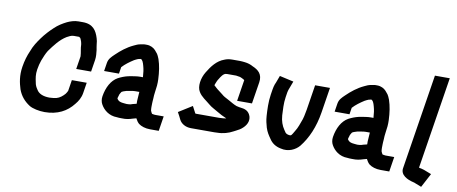

<svg xmlns="http://www.w3.org/2000/svg" viewBox="-75 -1102 3726 1565"><g transform="rotate(10 1788.0 -319.0)"><path d="M649.8 -321 665.4 -419C670 -448.5 666.3 -477.5 663.5 -502C661.9 -516.4 656.6 -534 656 -549C654.6 -567.6 652.5 -579.1 647.4 -596C629.4 -655.5 600 -706 513.8 -706H476.8C444.1 -706 411.6 -694.8 386.2 -683C351.2 -665.4 317.5 -644.8 288.7 -617C256.5 -587.5 224.7 -552.8 198.3 -516.5C172.6 -481.1 147.6 -444.2 131 -398C112.8 -357.7 99.7 -313.8 91.5 -262C79.7 -187.4 92.2 -129.7 108.4 -78C128 -25.1 160.5 12.5 206.3 42C232.5 58.2 285.9 70 332.9 70C440.1 70 516.7 27.8 569.3 -40C591.5 -66.3 610.4 -97.5 616.9 -138L630.6 -225H507.6L493.2 -134C488.1 -124.9 485.1 -116.1 476.9 -106.5C460.2 -87.2 435.5 -66.3 409.5 -60C392.9 -56.8 372.9 -53 352.4 -53C300.2 -53 262 -69.1 244.8 -100C233.4 -116 224.3 -133.9 220.9 -157C214 -188.8 207.6 -218.4 214.5 -262C218.8 -288.9 225.4 -315.8 233.7 -339C245.2 -368.6 257.6 -399.7 273.3 -425C310.7 -476.3 350.6 -530.7 404.2 -563C419.7 -571 439.1 -583 460.3 -583H504.3C504.9 -582.3 505.5 -582 506.2 -582C508.6 -580.7 511.3 -578.7 514.2 -576H515.2C520.6 -566.3 523.8 -556.7 527.5 -546C530.7 -536.5 529.8 -532.9 532 -524C532.3 -490.1 542.3 -463.1 543.8 -428L526.8 -321Z M876.5 -344 885.2 -399C911.6 -428.1 945 -451.8 977.9 -473C985.5 -477 985.5 -477 993.2 -481C998.9 -483.7 1004.3 -486 1009.3 -488C1012.7 -489.6 1024.4 -491.2 1026.9 -492H1034.9C1039.5 -486.5 1044.3 -483.4 1047.5 -477C1051.9 -466.1 1057.7 -455.4 1060 -442C1068.2 -414.2 1071.9 -384.8 1073.8 -352C1073.5 -350.7 1073.7 -349.7 1074.3 -349H1051.3C1025.2 -349 1004.8 -344.2 980 -341C964.5 -338 964.5 -338 954.2 -336C925.9 -329.7 896.5 -317.9 872.3 -305C820.7 -275.9 787.9 -213.8 776 -139C771.9 -113 777.1 -89.5 786.6 -73C808.6 -32.3 854.2 9 922.6 9C931 10.3 943.3 11 959.3 11C1000.4 12.6 1022.3 6.9 1053.5 -3L1079.6 -10C1086.9 5.7 1097.8 21.1 1109.1 31C1130.5 47.6 1165.1 59 1204.7 59H1276.7L1296.1 -64H1224.1C1217.7 -64 1205.6 -66.8 1198.8 -68C1194 -73.7 1189.9 -85.4 1186.6 -92C1183.5 -109.5 1184.3 -131.9 1184.9 -151L1185.6 -168C1185.6 -172 1186.2 -180 1187.4 -192C1189 -217.5 1187.9 -220.1 1191.6 -244C1198.3 -285.9 1201.4 -317.8 1199.9 -353C1197.4 -413.1 1189.5 -468.4 1172.9 -517L1162.7 -541C1157.8 -552.3 1151.1 -562.3 1142.4 -571C1136.5 -578 1136.5 -578 1131.5 -584C1116.6 -600.4 1090.1 -615 1059.4 -615H1040.4C1032.3 -614.3 1022 -612.7 1009.6 -610C985.2 -605.5 973.7 -598.9 954.4 -590C900.8 -565.1 855.1 -528.6 813.9 -488.5C791 -466.3 769.8 -447 764.4 -413L753.5 -344ZM1065.8 -226C1064.9 -207.8 1062 -169.4 1060.9 -151L1061.2 -134C1060.9 -132 1060.9 -129.7 1061.1 -127L1028.8 -119C1021.8 -116.2 1009.5 -112 1000.7 -112C997.3 -111.3 990.9 -111 981.6 -111C970.4 -111.7 963.1 -112.3 959.9 -113C957.2 -113 951.7 -113.7 943.2 -115C938.4 -116 938.4 -116 933.5 -117C917 -120.4 906.7 -129.8 899.5 -142C900.1 -146 900.1 -146 900.9 -151C902.1 -154.3 903.4 -158.3 904.8 -163C906.7 -174.7 909.8 -180.3 916.3 -191C920.2 -197 920.2 -197 922.8 -201C929.8 -205.7 942.1 -209.9 949.6 -212C955.9 -214 955.9 -214 962.2 -216C982.5 -218.8 1009.7 -226 1031.8 -226Z M1866.6 -250C1842.8 -258.4 1818.1 -274.1 1798.1 -285C1782.2 -294.5 1761.1 -303.3 1746.7 -314L1734.3 -324C1726.9 -330.5 1697.2 -352.3 1688.9 -359C1682 -365.8 1673.6 -371.2 1667 -379H1665C1662.3 -380.5 1660.9 -383.4 1660.3 -387C1660.8 -390 1660.8 -390 1661.2 -393C1668.9 -411.7 1674.7 -428.6 1685.2 -443C1694.2 -458.4 1715.2 -493 1737.1 -493C1741.2 -493.7 1744.6 -494 1747.2 -494H1820.2C1827.3 -492.8 1838 -491.4 1844.6 -490C1852.1 -490 1863.8 -484.5 1871.2 -481C1880.4 -476 1880.4 -476 1885.9 -473C1888.6 -471 1888.6 -471 1891.3 -469L1863.4 -293H1986.4L2014.8 -472C2025.8 -541.4 1986.9 -571.9 1939.8 -592C1920.5 -603.2 1895.8 -611.3 1869.2 -614L1849.6 -616C1843 -616.7 1836.4 -617 1829.7 -617H1766.7C1742.8 -617 1722.3 -613.5 1702.8 -605C1642.2 -583.6 1603.3 -531.3 1570.5 -477C1538.1 -424.6 1526 -352 1552.3 -311C1574.1 -274.1 1612.6 -252.8 1646.5 -224C1667.9 -205 1696.6 -193 1722 -177C1744.6 -163.3 1772.2 -148.3 1800.7 -137C1797.9 -136.3 1795.5 -135.7 1793.4 -135L1777.1 -133C1771.6 -132.3 1766.6 -132 1761.9 -132C1755.8 -131.3 1749.7 -131 1743.7 -131H1550.7C1549.4 -131 1548.1 -131.3 1546.9 -132H1545.9L1515.9 -189L1403.8 -119C1413.9 -99.2 1425.9 -81 1434.5 -60C1449.5 -31.5 1484.2 -8 1531.3 -8H1724.3C1731.6 -8 1739.3 -8.3 1747.4 -9C1796.5 -9 1841.5 -22.7 1876.7 -42L1896.2 -52C1917 -62.6 1933.1 -70.9 1950.9 -88C1985.7 -120.2 1998.8 -162.5 1977.8 -201C1961.7 -229.8 1937.5 -239.8 1896.6 -244C1886.8 -244 1873.5 -250 1866.6 -250Z M2171.6 -553 2149.1 -493 2142.9 -479C2138.1 -465.7 2134.4 -450.7 2131.7 -434L2124.9 -391C2115.2 -329.3 2118.5 -263.6 2121.7 -213C2124.3 -174.3 2131.2 -151.1 2139.8 -119C2151.6 -82.5 2166.9 -60.7 2186.2 -33C2205.4 -3.1 2236.8 19.8 2280.6 28C2345.2 44.8 2403.4 14.9 2434.5 -22C2494.5 -96.9 2538.1 -196.3 2557.5 -319L2590.6 -528H2467.6L2434.5 -319C2433.2 -310.3 2431.4 -301.7 2429.4 -293C2426.4 -274.2 2422.1 -256.4 2416.9 -239C2402.6 -200.7 2391.5 -163.3 2370.9 -132C2366.9 -123.9 2348 -92 2343.6 -92C2338.8 -91.3 2335.1 -91 2332.4 -91L2320.7 -93C2308.4 -96.2 2298 -102.3 2293.7 -112L2284 -126C2262.4 -157.9 2249.8 -192.5 2246 -240C2244.2 -284 2239.5 -337.8 2247.9 -391L2254.7 -434C2256 -442 2257.7 -448.3 2259.7 -453C2269 -477.7 2278.2 -502.3 2287.5 -527Z M2784.5 -344 2793.2 -399C2819.6 -428.1 2853 -451.8 2885.9 -473C2893.5 -477 2893.5 -477 2901.2 -481C2906.9 -483.7 2912.3 -486 2917.3 -488C2920.7 -489.6 2932.4 -491.2 2934.9 -492H2942.9C2947.5 -486.5 2952.3 -483.4 2955.5 -477C2959.9 -466.1 2965.7 -455.4 2968 -442C2976.2 -414.2 2979.9 -384.8 2981.8 -352C2981.5 -350.7 2981.7 -349.7 2982.3 -349H2959.3C2933.2 -349 2912.8 -344.2 2888 -341C2872.5 -338 2872.5 -338 2862.2 -336C2833.9 -329.7 2804.5 -317.9 2780.3 -305C2728.7 -275.9 2695.9 -213.8 2684 -139C2679.9 -113 2685.1 -89.5 2694.6 -73C2716.6 -32.3 2762.2 9 2830.6 9C2839 10.3 2851.3 11 2867.3 11C2908.4 12.6 2930.3 6.9 2961.5 -3L2987.6 -10C2994.9 5.7 3005.8 21.1 3017.1 31C3038.5 47.6 3073.1 59 3112.7 59H3184.7L3204.1 -64H3132.1C3125.7 -64 3113.6 -66.8 3106.8 -68C3102 -73.7 3097.9 -85.4 3094.6 -92C3091.5 -109.5 3092.3 -131.9 3092.9 -151L3093.6 -168C3093.6 -172 3094.2 -180 3095.4 -192C3097 -217.5 3095.9 -220.1 3099.6 -244C3106.3 -285.9 3109.4 -317.8 3107.9 -353C3105.4 -413.1 3097.5 -468.4 3080.9 -517L3070.7 -541C3065.8 -552.3 3059.1 -562.3 3050.4 -571C3044.5 -578 3044.5 -578 3039.5 -584C3024.6 -600.4 2998.1 -615 2967.4 -615H2948.4C2940.3 -614.3 2930 -612.7 2917.6 -610C2893.2 -605.5 2881.7 -598.9 2862.4 -590C2808.8 -565.1 2763.1 -528.6 2721.9 -488.5C2699 -466.3 2677.8 -447 2672.4 -413L2661.5 -344ZM2973.8 -226C2972.9 -207.8 2970 -169.4 2968.9 -151L2969.2 -134C2968.9 -132 2968.9 -129.7 2969.1 -127L2936.8 -119C2929.8 -116.2 2917.5 -112 2908.7 -112C2905.3 -111.3 2898.9 -111 2889.6 -111C2878.4 -111.7 2871.1 -112.3 2867.9 -113C2865.2 -113 2859.7 -113.7 2851.2 -115C2846.4 -116 2846.4 -116 2841.5 -117C2825 -120.4 2814.7 -129.8 2807.5 -142C2808.1 -146 2808.1 -146 2808.9 -151C2810.1 -154.3 2811.4 -158.3 2812.8 -163C2814.7 -174.7 2817.8 -180.3 2824.3 -191C2828.2 -197 2828.2 -197 2830.8 -201C2837.8 -205.7 2850.1 -209.9 2857.6 -212C2863.9 -214 2863.9 -214 2870.2 -216C2890.5 -218.8 2917.7 -226 2939.8 -226Z M3415.7 -775 3290.9 13C3281.7 71.1 3342.9 99.4 3393.4 111C3398.1 111 3404.4 114.5 3408.6 116L3462.3 137L3523.7 21L3461.5 -3C3453.2 -5.7 3444.9 -8 3436.6 -10C3435.4 -10.2 3418 -12.6 3418.4 -15L3538.7 -775Z"/></g></svg>

Font: Tape
Style: It
Weight: 500
Foundry: Cannot Into Space Fonts
Version: Version 0.97